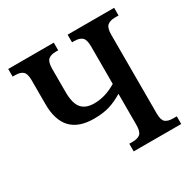

<svg xmlns="http://www.w3.org/2000/svg" viewBox="-159 -868 1017 1022"><g transform="rotate(-30 349.5 -357.0)"><path d="M378 -47H398Q430 -47 445.5 -60.5Q461 -74 461 -116V-306Q420 -281 380 -268.5Q340 -256 283 -256Q97 -256 97 -452V-600Q97 -640 81.5 -653.5Q66 -667 34 -667H19V-714H299V-667H285Q253 -667 237.5 -653Q222 -639 222 -597V-455Q222 -386 247 -356Q272 -326 325 -326Q394 -326 461 -367V-597Q461 -639 445.5 -653Q430 -667 398 -667H384V-714H670V-667H649Q617 -667 601 -653Q585 -639 585 -597V-114Q585 -73 600.5 -60Q616 -47 649 -47H670V0H378Z"/></g></svg>

Font: Noto Serif NarrowSemiBold
Style: Regular
Weight: 600
Width: 4
Designer: Monotype Design Team
Foundry: Monotype Imaging Inc.
Version: Version 1.001